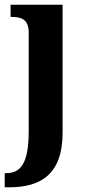

<svg xmlns="http://www.w3.org/2000/svg" viewBox="-28 -556 373 816"><path d="M-8 240H11C143 240 238 187 238 8V-536H17V-484H21C61 -484 94 -475 94 -418V1C94 138 60 180 -2 180H-8Z"/></svg>

Font: Noto Serif Tamil SemiCondensed
Style: Bold
Weight: 700
Width: 4
Designer: Indian Type Foundry, Tom Grace, and the Monotype Design Team
Foundry: Monotype Imaging Inc.
Version: Version 2.004